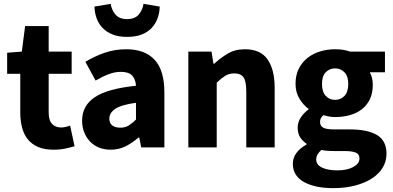

<svg xmlns="http://www.w3.org/2000/svg" viewBox="-20 -763 2036 994"><path d="M256 12Q210 12 177.5 -2Q145 -16 124.5 -41Q104 -66 94.5 -101.5Q85 -137 85 -180V-381H17V-490L93 -496L110 -628H232V-496H351V-381H232V-182Q232 -140 249.5 -121.5Q267 -103 296 -103Q308 -103 320.5 -106Q333 -109 343 -113L366 -6Q346 0 319 6Q292 12 256 12Z M553 12Q519 12 491.5 0.5Q464 -11 445 -31.5Q426 -52 415.5 -79Q405 -106 405 -138Q405 -216 471 -260Q537 -304 684 -319Q682 -352 664.5 -371.5Q647 -391 606 -391Q574 -391 542.5 -379Q511 -367 475 -346L422 -443Q470 -472 522.5 -490Q575 -508 634 -508Q730 -508 780.5 -453.5Q831 -399 831 -284V0H711L701 -51H697Q665 -23 630 -5.5Q595 12 553 12ZM603 -102Q628 -102 646 -113Q664 -124 684 -144V-231Q606 -220 576 -199Q546 -178 546 -149Q546 -125 561.5 -113.5Q577 -102 603 -102ZM638 -572Q595 -572 564 -584Q533 -596 512 -617.5Q491 -639 480.5 -667.5Q470 -696 469 -729L553 -743Q558 -711 578 -687.5Q598 -664 638 -664Q678 -664 698 -687.5Q718 -711 723 -743L807 -729Q806 -696 795.5 -667.5Q785 -639 764.5 -617.5Q744 -596 712.5 -584Q681 -572 638 -572Z M955 0V-496H1075L1085 -433H1089Q1121 -463 1159 -485.5Q1197 -508 1248 -508Q1329 -508 1365.5 -455Q1402 -402 1402 -308V0H1255V-289Q1255 -343 1240.5 -363Q1226 -383 1194 -383Q1166 -383 1146 -370.5Q1126 -358 1102 -335V0Z M1704 211Q1660 211 1622.5 203.5Q1585 196 1556.5 181Q1528 166 1512 142Q1496 118 1496 85Q1496 25 1567 -15V-19Q1547 -32 1534 -52Q1521 -72 1521 -103Q1521 -130 1537 -154.5Q1553 -179 1577 -196V-200Q1551 -218 1530.5 -251.5Q1510 -285 1510 -329Q1510 -374 1527 -407.5Q1544 -441 1572.5 -463.5Q1601 -486 1638 -497Q1675 -508 1715 -508Q1759 -508 1792 -496H1973V-389H1894Q1901 -378 1905.5 -361Q1910 -344 1910 -324Q1910 -281 1895 -249.5Q1880 -218 1853.5 -197.5Q1827 -177 1791.5 -167Q1756 -157 1715 -157Q1686 -157 1655 -167Q1645 -159 1641 -151Q1637 -143 1637 -130Q1637 -111 1653.5 -102Q1670 -93 1712 -93H1792Q1884 -93 1932.5 -63.5Q1981 -34 1981 33Q1981 72 1961.5 104.5Q1942 137 1906 160.5Q1870 184 1819 197.5Q1768 211 1704 211ZM1715 -246Q1744 -246 1763.5 -266.5Q1783 -287 1783 -329Q1783 -368 1763.5 -388.5Q1744 -409 1715 -409Q1686 -409 1666.5 -389Q1647 -369 1647 -329Q1647 -287 1666.5 -266.5Q1686 -246 1715 -246ZM1727 119Q1777 119 1809 101.5Q1841 84 1841 58Q1841 35 1821.5 27Q1802 19 1765 19H1714Q1688 19 1672 17.5Q1656 16 1644 13Q1617 37 1617 62Q1617 90 1647 104.5Q1677 119 1727 119Z"/></svg>

Font: hySource Sans Pro
Style: Bold
Weight: 700
Designer: Paul D. Hunt
Foundry: Adobe Systems Incorporated
Version: Version 2.021;PS 2.000;hotconv 1.0.86;makeotf.lib2.5.63406